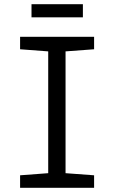

<svg xmlns="http://www.w3.org/2000/svg" viewBox="-20 -888 540 908"><path d="M129 -806H372V-868H129ZM75 0H425V-59L290 -69V-645L425 -655V-714H75V-655L208 -645V-69L75 -59Z"/></svg>

Font: Noto Sans Mono ExtraCondensed
Style: Regular
Weight: 400
Width: 2
Designer: Monotype Design Team
Foundry: Monotype Imaging Inc.
Version: Version 2.014